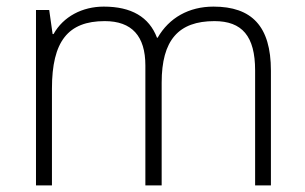

<svg xmlns="http://www.w3.org/2000/svg" viewBox="-20 -561 923 581"><path d="M799.8 0V-347.2C799.8 -481.9 741.7 -541 626 -541C551.8 -541 491.7 -507.3 457 -446.8H455.1C431.2 -509.8 377.4 -541 293.9 -541C229 -541 171.4 -510.7 142.1 -458H139.2L128.9 -530.8H88.9V0H137.2V-293C137.2 -435.5 185.5 -497.1 296.9 -497.1C378.9 -497.1 419.9 -452.1 419.9 -362.8V0H469.2V-311C469.2 -439.5 520 -497.1 628.9 -497.1C712.4 -497.1 752 -451.7 752 -348.1V0Z"/></svg>

Font: Open Sans 300
Style: Regular
Weight: 300
Foundry: Ascender Corporation
Version: Version 1.100;PS 001.100;hotconv 1.0.88;makeotf.lib2.5.64775